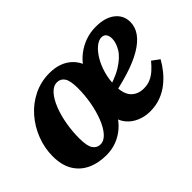

<svg xmlns="http://www.w3.org/2000/svg" viewBox="-91 -769 1037 1037"><g transform="rotate(-45 427.5 -250.0)"><path d="M242 16Q180 16 132.5 -6.5Q85 -29 58.5 -73.5Q32 -118 32 -185Q32 -248 55 -307.5Q78 -367 119 -414Q160 -461 216 -488.5Q272 -516 337 -516Q379 -516 412 -504Q445 -492 469.5 -468Q494 -444 508 -406L486 -403Q509 -439 541 -464Q573 -489 611 -502.5Q649 -516 691 -516Q762 -516 802 -484.5Q842 -453 842 -402Q842 -363 818 -329.5Q794 -296 747 -268Q700 -240 630 -218Q560 -196 467 -179L466 -218Q562 -241 614.5 -273.5Q667 -306 688 -341.5Q709 -377 709 -408Q709 -430 699.5 -442Q690 -454 673 -454Q651 -454 627.5 -434.5Q604 -415 584 -381.5Q564 -348 552 -305Q540 -262 540 -217Q540 -154 567 -125Q594 -96 640 -96Q668 -96 691 -106Q714 -116 734 -134Q754 -152 773 -175L815 -144Q799 -115 776.5 -87Q754 -59 724.5 -35.5Q695 -12 658 2Q621 16 576 16Q536 16 501 1Q466 -14 443.5 -41Q421 -68 415 -104L436 -98Q418 -65 388.5 -39Q359 -13 322 1.5Q285 16 242 16ZM260 -48Q288 -48 311.5 -74.5Q335 -101 352.5 -145.5Q370 -190 379.5 -243Q389 -296 389 -349Q389 -407 373.5 -429.5Q358 -452 331 -452Q303 -452 279 -425.5Q255 -399 237.5 -354.5Q220 -310 211 -257.5Q202 -205 202 -154Q202 -93 218 -70.5Q234 -48 260 -48Z"/></g></svg>

Font: Source Serif 4 ExtraBold
Style: Italic
Weight: 800
Italic angle: -12°
Designer: Frank Grießhammer
Foundry: Adobe Systems Incorporated
Version: Version 4.004;hotconv 1.0.116;makeotfexe 2.5.65601